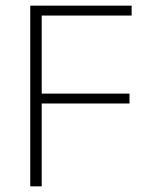

<svg xmlns="http://www.w3.org/2000/svg" viewBox="-20 -659 532 679"><path d="M87 0V-639H127.5V0ZM109.5 -293V-328H438V-293ZM98.5 -604V-639H445.5V-604Z"/></svg>

Font: Anek Bangla Medium ExtraLight
Style: Regular
Weight: 250
Version: Version 1.003